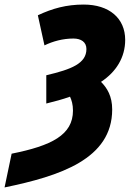

<svg xmlns="http://www.w3.org/2000/svg" viewBox="-93 -582 574 842"><path d="M-42 92 -73 240C169 190 399 116 399 -102C399 -160 377 -196 350 -223C417 -267 456 -331 456 -407C456 -502 386 -562 274 -562C198 -562 137 -545 73 -515L102 -383C139 -401 183 -413 229 -413C262 -413 286 -398 286 -367C286 -304 221 -278 110 -252V-128C146 -137 181 -146 214 -158C221 -143 227 -124 227 -97C227 10 133 57 -42 92Z"/></svg>

Font: Noto Sans Condensed Black
Style: Italic
Weight: 900
Width: 3
Italic angle: -12°
Designer: Monotype Design Team
Foundry: Monotype Imaging Inc.
Version: Version 2.013